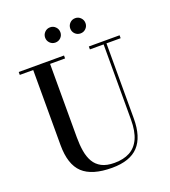

<svg xmlns="http://www.w3.org/2000/svg" viewBox="-168 -1068 1066 1203"><g transform="rotate(-20 365.0 -466.0)"><path d="M698.5 -750V-730.5H604V-230Q604 -106.5 547.5 -46Q491 14.5 371.5 14.5Q238.5 14.5 177 -43Q115.5 -100.5 115.5 -230V-730.5H26V-750H328V-730.5H228V-240Q228 -190.5 235 -148.5Q242 -106.5 260 -75.5Q278 -44.5 311 -27Q344 -9.5 396.5 -9.5Q456.5 -9.5 498.5 -32Q540.5 -54.5 562.8 -103Q585 -151.5 585 -230V-730.5H493.5V-750ZM473.5 -844.5Q452 -844.5 437.2 -859.2Q422.5 -874 422.5 -895Q422.5 -916 437.2 -931Q452 -946 473.5 -946Q494.5 -946 509.2 -931Q524 -916 524 -895Q524 -874 509.2 -859.2Q494.5 -844.5 473.5 -844.5ZM305.5 -844.5Q284.5 -844.5 269.8 -859.2Q255 -874 255 -895Q255 -916 269.8 -931Q284.5 -946 306 -946Q327 -946 341.8 -931Q356.5 -916 356.5 -895Q356.5 -874 341.8 -859.2Q327 -844.5 305.5 -844.5Z"/></g></svg>

Font: Bodoni Moda Medium
Style: Regular
Weight: 500
Designer: Owen Earl
Foundry: indestructible type
Version: Version 2.005